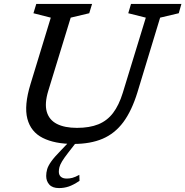

<svg xmlns="http://www.w3.org/2000/svg" viewBox="-20 -724 945 979"><path d="M226 -260.5Q206.5 -196 218.5 -154.2Q230.5 -112.5 270 -92.2Q309.5 -72 372.5 -72Q436.5 -72 481.5 -90.2Q526.5 -108.5 556.5 -148Q586.5 -187.5 606 -250.5L723.5 -634L634 -656.5L648 -704H905L891.5 -656.5L796.5 -634L681 -254Q652 -159.5 608.8 -101.2Q565.5 -43 503.2 -16.5Q441 10 355 10Q259 10 198 -20.8Q137 -51.5 119.5 -118.5Q102 -185.5 135.5 -295L239 -634L150.5 -656.5L165 -704H449.5L435 -656.5L340.5 -634ZM280 151.5Q280 168 290.2 177.2Q300.5 186.5 320.5 186.5Q335 186.5 349.2 182.8Q363.5 179 384.5 167.5L385.5 198Q353.5 219.5 330 227.2Q306.5 235 281 235Q247.5 235 231.5 217.2Q215.5 199.5 215.5 173Q215.5 156 220.5 138.8Q225.5 121.5 241.5 99Q257.5 76.5 290 43.5L349.5 -19H385L327 55.5Q306.5 82 296.2 99.2Q286 116.5 283 128.5Q280 140.5 280 151.5Z"/></svg>

Font: Newsreader 7pt
Style: Italic
Weight: 400
Italic angle: -17°
Designer: Hugues Gentile
Foundry: Production Type
Version: Version 1.003